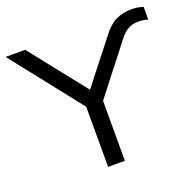

<svg xmlns="http://www.w3.org/2000/svg" viewBox="-133 -846 998 978"><g transform="rotate(-20 366.0 -357.0)"><path d="M291 0V-362L310 -302L-8 -705H98L346 -392H332L521 -633Q554 -677 591.5 -695.5Q629 -714 677 -714Q695 -714 709.5 -711.5Q724 -709 740 -704V-635Q727 -639 715 -641Q703 -643 688 -643Q658 -643 635 -631Q612 -619 590 -592L364 -302L382 -362V0Z"/></g></svg>

Font: Nunito Sans 10pt SemiExpanded
Style: Regular
Weight: 400
Width: 6
Designer: Vernon Adams
Foundry: Vernon Adams
Version: Version 3.101;gftools[0.9.27]